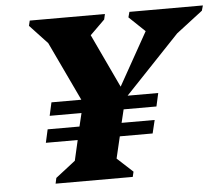

<svg xmlns="http://www.w3.org/2000/svg" viewBox="-49 -726 906 781"><g transform="rotate(-5 403.5 -335.0)"><path d="M147 0 152 -23 233 -86 252 -169H122L134 -223H264L277 -277H147L159 -331H281L167 -572L95 -649L100 -670H407L402 -648L342 -589L445 -370L566 -586L501 -648L507 -670H807L801 -649L693 -566L470 -331H595L583 -277H449L436 -223H571L558 -169H424L403 -80L467 -21L462 0Z"/></g></svg>

Font: Platypi
Style: Bold Italic
Weight: 700
Italic angle: -13°
Designer: David Sargent
Foundry: Bolt Cutter Type
Version: Version 1.200; ttfautohint (v1.8.4.7-5d5b)